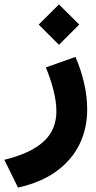

<svg xmlns="http://www.w3.org/2000/svg" viewBox="-67 -581 434 870"><path d="M108.4 -469.7 200.2 -561 292 -469.7 200.2 -377.9ZM274.9 -323.2Q298.8 -268.6 313.5 -207Q328.1 -145.5 328.1 -84.5Q328.1 0 293.9 71.3Q259.8 142.6 190.4 193.8Q121.1 245.1 14.6 269L-47.4 143.1Q71.3 114.3 129.9 61Q188.5 7.8 188.5 -76.7Q188.5 -121.6 174.6 -175.3Q160.6 -229 140.6 -275.4Z"/></svg>

Font: Vazir Black FD
Style: Black-FD
Weight: 900
Designer: Saber Rastikerdar
Foundry: Saber Rastikerdar
Version: Version 30.0.0